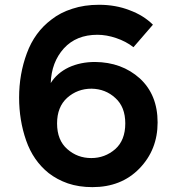

<svg xmlns="http://www.w3.org/2000/svg" viewBox="-20 -767 726 800"><path d="M376 -508.8Q315.4 -508.8 266.6 -486.3Q217.8 -462.9 191.4 -420.9Q194.3 -507.8 246.1 -565.4Q297.9 -622.1 385.7 -622.1Q423.8 -622.1 463.9 -608.4Q504.9 -594.7 536.1 -570.3Q563.5 -601.6 617.2 -664.1Q578.1 -703.1 519.5 -724.6Q461.9 -747.1 392.6 -747.1Q331.1 -747.1 281.2 -730.5Q231.4 -714.8 194.3 -685.5Q124 -632.8 91.8 -544.9Q59.6 -458 59.6 -360.4Q59.6 -265.6 88.9 -181.6Q118.2 -97.7 182.6 -45.9Q217.8 -18.6 262.7 -2.9Q308.6 12.7 365.2 12.7Q485.4 12.7 560.5 -64.5Q636.7 -142.6 636.7 -256.8Q636.7 -372.1 562.5 -440.4Q487.3 -507.8 376 -508.8ZM360.4 -108.4Q302.7 -108.4 260.7 -145.5Q217.8 -182.6 217.8 -252.9Q217.8 -321.3 259.8 -359.4Q302.7 -397.5 361.3 -397.5Q419.9 -396.5 460.9 -358.4Q502 -321.3 502 -252.9Q502 -182.6 460 -145.5Q417 -108.4 360.4 -108.4Z"/></svg>

Font: BM-Biotif
Style: Bold
Weight: 400
Designer: Deni Anggara
Version: Version 1.000;PS 001.000;hotconv 1.0.88;makeotf.lib2.5.64776